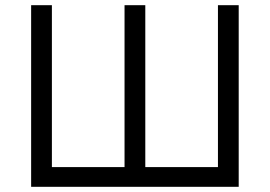

<svg xmlns="http://www.w3.org/2000/svg" viewBox="-20 -720 1040 740"><path d="M100 0H900V-700H820V-76H540V-700H460V-76H180V-700H100Z"/></svg>

Font: Fixel Text Regular
Style: Regular
Weight: 400
Width: 4
Designer: AlfaBravo + MacPaw
Foundry: Kyrylo Tkachov, Marchela Mozhyna, Serhii Makarenko, Maria Weinstein, Zakhar Kryvoshyya
Version: Version 1.211